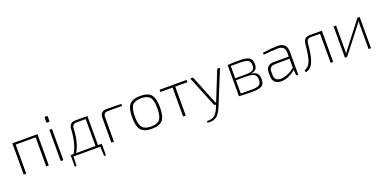

<svg xmlns="http://www.w3.org/2000/svg" viewBox="-11 -1628 5558 2782"><g transform="rotate(-20 2768.0 -237.5)"><path d="M477 -482V0H437V-448H129V0H90V-482Z M672 -683H690Q705 -683 705 -667V-607Q705 -591 690 -591H672Q657 -591 657 -607V-667Q657 -683 672 -683ZM701 0H661V-482H701Z M1305 -33V145H1277L1271 0H858L852 145H825V-33H871Q950 -162 961 -385Q967 -482 1062 -482H1247V-33ZM1209 -33V-449H1068Q1002 -449 999 -381Q988 -159 911 -33Z M1442 0V-385Q1442 -431 1467 -456.5Q1492 -482 1538 -482Q1693 -482 1770 -478V-448H1551Q1515 -448 1498.5 -431Q1482 -414 1482 -377V0Z M2065 -494Q2183 -494 2231 -437Q2279 -380 2279 -241Q2279 -101 2231 -44.5Q2183 12 2065 12Q1946 12 1897.5 -44.5Q1849 -101 1849 -241Q1849 -380 1897.5 -437Q1946 -494 2065 -494ZM2200 -411Q2162 -458 2065 -458Q1968 -458 1929.5 -411Q1891 -364 1891 -241Q1891 -118 1929.5 -70.5Q1968 -23 2065 -23Q2162 -23 2200 -70.5Q2238 -118 2238 -241Q2238 -364 2200 -411Z M2777 -447H2589V0H2548V-447H2360V-482H2777Z M3292 -482 3078 42Q3039 138 2992 176Q2934 218 2849 205L2852 179Q2924 183 2970 150Q3008 117 3042 34L3055 0H3043Q3030 0 3025 -12L2833 -482H2876L3035 -87L3056 -33H3069L3091 -88L3249 -482Z M3682 -249V-247Q3748 -242 3775.5 -210.5Q3803 -179 3803 -119Q3803 -47 3761.5 -20.5Q3720 6 3614 6Q3487 6 3409 0V-481Q3477 -487 3587 -487Q3699 -487 3742.5 -460Q3786 -433 3786 -358Q3786 -307 3761 -280Q3736 -253 3682 -249ZM3447 -263H3603Q3685 -264 3716 -282.5Q3747 -301 3747 -356Q3747 -414 3712 -433.5Q3677 -453 3586 -453Q3495 -455 3447 -453ZM3447 -233V-28Q3482 -27 3610 -27Q3696 -27 3729.5 -47Q3763 -67 3763 -125Q3763 -187 3728 -210Q3693 -233 3603 -233Z M3954 -443 3950 -473Q4102 -494 4181 -494Q4323 -494 4323 -354V0H4292L4285 -89Q4250 -54 4186.5 -23.5Q4123 7 4061 7Q4000 7 3965.5 -25.5Q3931 -58 3931 -118V-178Q3931 -233 3962 -263Q3993 -293 4051 -293H4283V-354Q4283 -458 4176 -458Q4089 -458 3954 -443ZM3971 -175V-121Q3971 -32 4065 -30Q4115 -29 4177.5 -55.5Q4240 -82 4283 -122V-261L4055 -258Q3971 -256 3971 -175Z M4862 -482V0H4823V-449H4682Q4648 -449 4631.5 -432.5Q4615 -416 4611 -381Q4610 -376 4605.5 -334Q4601 -292 4599.5 -279.5Q4598 -267 4592.5 -232Q4587 -197 4582.5 -179Q4578 -161 4570.5 -136.5Q4563 -112 4554 -93Q4517 -11 4437 5L4432 -27Q4494 -51 4519 -107Q4532 -134 4542.5 -177.5Q4553 -221 4557 -250.5Q4561 -280 4566.5 -329.5Q4572 -379 4573 -386Q4579 -435 4604 -458.5Q4629 -482 4679 -482Z M5445 0H5408V-375V-430H5407Q5398 -415 5377 -385L5077 0H5043V-482H5081V-110Q5081 -72 5080 -52H5081Q5092 -70 5115 -99L5411 -482H5445Z"/></g></svg>

Font: Exo 2.0 Extra Light
Style: Regular
Weight: 250
Designer: Natanael Gama
Version: Version 1.001;PS 001.001;hotconv 1.0.70;makeotf.lib2.5.58329